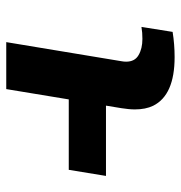

<svg xmlns="http://www.w3.org/2000/svg" viewBox="-2 -576 578 614"><g transform="rotate(90 287.0 -269.0)"><path d="M264.9 0H114.7L175.8 -368.6Q177.2 -375.7 177.2 -383.5Q177.2 -410.9 156.6 -422.9Q135.7 -435.4 104.4 -435.4Q94.1 -435.4 84.9 -434.7Q75.6 -433.9 67.1 -432.5H66.1L82 -532Q121.4 -538.4 162.6 -538.4Q284.1 -538.4 318.2 -469.8Q329.9 -445.7 329.9 -411.2Q329.9 -401.3 328.8 -390.6Q327.8 -380 326 -368.6L317.8 -318.9H542.6L523.1 -199.9H297.9Z"/></g></svg>

Font: Linik Sans
Style: Bold Italic
Weight: 700
Italic angle: 9°
Designer: Fonts by Rasmus Andersson / Changes by Cristiano Sobral with parts from Marc Monis
Foundry: rsms
Version: Version 3.020; ttfautohint (v1.6)